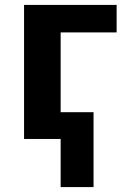

<svg xmlns="http://www.w3.org/2000/svg" viewBox="-20 -566 518 782"><path d="M455 -546V-434H227V-109H361V196H227V0H78V-546Z"/></svg>

Font: Noto IKEA Latin
Style: Bold
Weight: 700
Designer: Monotype Design Team
Foundry: Monotype Imaging Inc.
Version: Version 1.0